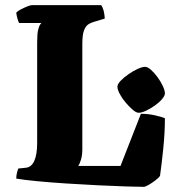

<svg xmlns="http://www.w3.org/2000/svg" viewBox="-20 -724 680 744"><path d="M537 0Q516 0 468.5 -1.5Q421 -3 360 -6Q299 -9 237 -13Q175 -17 123 -22Q71 -27 43 -32Q43 -44 46 -55.5Q49 -67 51 -71L80 -74Q102 -76 113 -101Q124 -126 124 -169V-561Q124 -594 128 -609.5Q132 -625 136.5 -630Q141 -635 140 -635H54Q51 -640 47.5 -652.5Q44 -665 43 -675Q48 -681 60.5 -687.5Q73 -694 85.5 -699Q98 -704 103 -704H372Q384 -688 386 -652L343 -639Q332 -636 322 -629.5Q312 -623 305.5 -606Q299 -589 299 -553V-144Q299 -122 293.5 -104.5Q288 -87 283 -81H447L526 -283Q555 -283 581 -277Q607 -271 619 -266Q619 -209 612.5 -146.5Q606 -84 600 -42Q595 -35 582 -25Q569 -15 556 -7.5Q543 0 537 0ZM517 -287Q508 -287 494.5 -298.5Q481 -310 467 -326.5Q453 -343 444 -360Q435 -377 435 -388Q435 -398 447.5 -411Q460 -424 478 -436.5Q496 -449 513.5 -457Q531 -465 542 -465Q552 -465 565 -453.5Q578 -442 590.5 -425Q603 -408 611 -390.5Q619 -373 619 -362Q619 -353 608 -340Q597 -327 580 -315Q563 -303 546 -295Q529 -287 517 -287Z"/></svg>

Font: Texturina Black
Style: Regular
Weight: 900
Designer: Guillermo Torres Carreño
Foundry: Omnibus-Type
Version: Version 1.002; ttfautohint (v1.8.3)